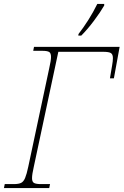

<svg xmlns="http://www.w3.org/2000/svg" viewBox="-30 -951 625 971"><path d="M366 -771 367 -779Q392 -811 417 -850.5Q442 -890 462 -931H497V-923Q478 -890 445.5 -846.5Q413 -803 381 -771ZM-10 0 -6 -20H40Q64 -20 76.5 -26Q89 -32 97 -51Q105 -70 113 -108L219 -606Q228 -645 228 -663Q228 -683 218 -688.5Q208 -694 184 -694H138L142 -714H575L546 -555H526L537 -620Q539 -631 540 -640.5Q541 -650 541 -657Q541 -676 531 -682.5Q521 -689 492 -689H265L141 -108Q132 -69 132 -50Q132 -31 142.5 -25.5Q153 -20 177 -20H223L219 0Z"/></svg>

Font: Noto Serif Thin
Style: Italic
Weight: 100
Italic angle: -12°
Designer: Monotype Design Team
Foundry: Monotype Imaging Inc.
Version: Version 2.014; ttfautohint (v1.8.4.7-5d5b)